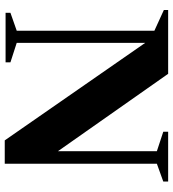

<svg xmlns="http://www.w3.org/2000/svg" viewBox="20 -746 728 809"><g transform="rotate(90 384.5 -341.0)"><path d="M109 -47V-627L21.5 -667V-685H290.5L652.5 -169.5L616.5 -138.5V-637.5L534.5 -664.5V-685H744.5V-664.5L669.5 -637.5V3.5H571L139.5 -618L160 -633.5V-47L242 -20.5V0H33.5V-20.5Z"/></g></svg>

Font: Newsreader 36pt
Style: Bold
Weight: 700
Designer: Hugues Gentile
Foundry: Production Type
Version: Version 1.003